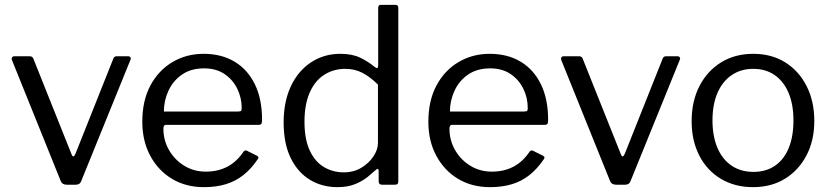

<svg xmlns="http://www.w3.org/2000/svg" viewBox="-20 -762 3426 792"><path d="M508 -530Q515 -530 518 -525.5Q521 -521 518 -515L315 -15Q310 0 292 0H256Q237 0 231 -14L29 -515Q27 -521 30 -525.5Q33 -530 40 -530H102Q108 -530 112 -527.5Q116 -525 118 -519L275 -126Q282 -107 291 -127L447 -519Q449 -525 452.5 -527.5Q456 -530 462 -530H508Z M654 -232Q654 -183 677.5 -142.5Q701 -102 740.5 -78Q780 -54 829 -54Q879 -54 918 -74.5Q957 -95 985 -137Q989 -141 991.5 -141.5Q994 -142 999 -140L1041 -119Q1050 -114 1043 -105Q1016 -65 983.5 -39.5Q951 -14 911 -2Q871 10 821 10Q747 10 690 -24Q633 -58 600 -119Q567 -180 567 -260Q567 -347 600.5 -409.5Q634 -472 691.5 -506Q749 -540 820 -540Q893 -540 947 -508Q1001 -476 1031 -415Q1061 -354 1061 -268Q1061 -261 1059.5 -254Q1058 -247 1046 -247H663Q659 -247 656.5 -242.5Q654 -238 654 -232ZM960 -302Q971 -302 974 -304.5Q977 -307 977 -316Q977 -359 958.5 -396.5Q940 -434 905.5 -457Q871 -480 822 -480Q768 -480 731 -454.5Q694 -429 675 -388Q656 -347 656 -302Z M1556 0Q1549 0 1545.5 -3.5Q1542 -7 1542 -14V-56Q1542 -64 1538.5 -65Q1535 -66 1529 -60Q1518 -50 1497.5 -33Q1477 -16 1446 -3Q1415 10 1372 10Q1309 10 1259 -20Q1209 -50 1179.5 -109.5Q1150 -169 1150 -257Q1150 -342 1179.5 -405.5Q1209 -469 1262.5 -504.5Q1316 -540 1384 -540Q1433 -540 1466 -524Q1499 -508 1524 -487Q1533 -480 1536.5 -481.5Q1540 -483 1540 -494V-729Q1540 -742 1551 -742H1612Q1623 -742 1623 -729V-16Q1623 -7 1620 -3.5Q1617 0 1607 0H1556ZM1539 -413Q1508 -444 1476 -461Q1444 -478 1404 -478Q1356 -478 1317.5 -453.5Q1279 -429 1257.5 -380Q1236 -331 1236 -260Q1236 -187 1258 -140.5Q1280 -94 1317 -72.5Q1354 -51 1398 -51Q1439 -51 1470.5 -70Q1502 -89 1520.5 -117Q1539 -145 1539 -172V-413Z M1834 -232Q1834 -183 1857.5 -142.5Q1881 -102 1920.5 -78Q1960 -54 2009 -54Q2059 -54 2098 -74.5Q2137 -95 2165 -137Q2169 -141 2171.5 -141.5Q2174 -142 2179 -140L2221 -119Q2230 -114 2223 -105Q2196 -65 2163.5 -39.5Q2131 -14 2091 -2Q2051 10 2001 10Q1927 10 1870 -24Q1813 -58 1780 -119Q1747 -180 1747 -260Q1747 -347 1780.5 -409.5Q1814 -472 1871.5 -506Q1929 -540 2000 -540Q2073 -540 2127 -508Q2181 -476 2211 -415Q2241 -354 2241 -268Q2241 -261 2239.5 -254Q2238 -247 2226 -247H1843Q1839 -247 1836.5 -242.5Q1834 -238 1834 -232ZM2140 -302Q2151 -302 2154 -304.5Q2157 -307 2157 -316Q2157 -359 2138.5 -396.5Q2120 -434 2085.5 -457Q2051 -480 2002 -480Q1948 -480 1911 -454.5Q1874 -429 1855 -388Q1836 -347 1836 -302Z M2774 -530Q2781 -530 2784 -525.5Q2787 -521 2784 -515L2581 -15Q2576 0 2558 0H2522Q2503 0 2497 -14L2295 -515Q2293 -521 2296 -525.5Q2299 -530 2306 -530H2368Q2374 -530 2378 -527.5Q2382 -525 2384 -519L2541 -126Q2548 -107 2557 -127L2713 -519Q2715 -525 2718.5 -527.5Q2722 -530 2728 -530H2774Z M3086 10Q3011 10 2953.5 -24.5Q2896 -59 2864.5 -120.5Q2833 -182 2833 -262Q2833 -345 2865.5 -407.5Q2898 -470 2955 -505Q3012 -540 3087 -540Q3163 -540 3219.5 -504.5Q3276 -469 3307.5 -406.5Q3339 -344 3339 -263Q3339 -183 3307 -121.5Q3275 -60 3218.5 -25Q3162 10 3086 10ZM3088 -53Q3140 -53 3177 -78.5Q3214 -104 3233.5 -151.5Q3253 -199 3253 -265Q3253 -331 3233 -378.5Q3213 -426 3176 -452Q3139 -478 3087 -478Q3036 -478 2998 -452Q2960 -426 2939.5 -378.5Q2919 -331 2919 -265Q2919 -200 2939.5 -152Q2960 -104 2998 -78.5Q3036 -53 3088 -53Z"/></svg>

Font: Libre Franklin Thin
Style: Regular
Weight: 400
Version: Version 3.000